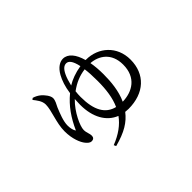

<svg xmlns="http://www.w3.org/2000/svg" viewBox="-103 -843 1206 1206"><g transform="rotate(-45 500.0 -240.5)"><path d="M200 -505C216 -484 239 -458 239 -425C239 -373 203 -297 203 -223C203 -154 225 -104 243 -82C255 -68 265 -58 280 -58C297 -58 305 -68 305 -82C305 -105 294 -117 294 -144C294 -177 332 -263 392 -321L390 -271C390 -160 435 -82 511 -52C478 -6 429 30 360 57L367 72C465 46 519 12 559 -40L587 -38C727 -38 815 -119 815 -249C815 -367 727 -446 616 -446H613C595 -512 562 -553 518 -553C492 -553 460 -536 435 -491C418 -460 404 -420 397 -368C335 -317 292 -254 257 -176C247 -189 242 -212 242 -235C242 -274 262 -322 278 -361C287 -379 300 -401 300 -421C300 -444 274 -474 259 -487C245 -499 228 -508 210 -513ZM430 -352C475 -385 519 -403 568 -409C572 -380 574 -344 574 -299C574 -223 565 -157 540 -102C465 -120 427 -185 427 -304C427 -320 428 -336 430 -352ZM621 -411C690 -406 760 -363 760 -259C760 -144 680 -98 593 -96C623 -160 630 -236 630 -303C630 -342 627 -379 621 -411ZM436 -397C443 -426 451 -453 461 -473C477 -506 494 -518 512 -518C532 -518 551 -500 563 -442C512 -434 468 -417 436 -397Z"/></g></svg>

Font: Noto Serif CJK KR
Style: Regular
Weight: 400
Designer: Ryoko NISHIZUKA 西塚涼子 (kana & ideographs); Frank Grießhammer (Latin, Greek & Cyrillic); Wenlong ZHANG 张文龙 (bopomofo); San
Foundry: Adobe
Version: Version 2.001;hotconv 1.1.0;makeotfexe 2.6.0